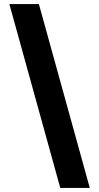

<svg xmlns="http://www.w3.org/2000/svg" viewBox="-20 -804 484 943"><path d="M421 119H276L26 -784H171Z"/></svg>

Font: DM Sans 36pt Black
Style: Regular
Weight: 900
Designer: Colophon Foundry, Jonny Pinhorn
Foundry: Colophon Foundry
Version: Version 4.004;gftools[0.9.30]